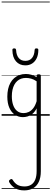

<svg xmlns="http://www.w3.org/2000/svg" viewBox="-20 -1438 638 2385"><path d="M281 927Q212 927 166.5 899.5Q121 872 95 826Q90 816 92 808Q94 800 106 792Q118 784 125.5 786Q133 788 138 797Q163 838 197 858Q231 878 286 878Q332 878 365.5 857.5Q399 837 417 795Q435 753 435 686V-92Q412 -47 382.5 -23.5Q353 0 322.5 8.5Q292 17 265 17Q210 17 166 -12Q122 -41 96.5 -98Q71 -155 71 -238Q71 -288 80.5 -331Q90 -374 109 -408.5Q128 -443 156 -467.5Q184 -492 220.5 -505.5Q257 -519 301 -519Q335 -519 368.5 -509.5Q402 -500 435 -480V-496Q435 -506 441 -510.5Q447 -515 461 -515Q475 -515 481 -510.5Q487 -506 487 -496V689Q487 768 462 821Q437 874 391 900.5Q345 927 281 927ZM274 -33Q306 -33 336.5 -47Q367 -61 392.5 -93Q418 -125 435 -181V-428Q400 -452 367 -461Q334 -470 302 -470Q270 -470 243 -460.5Q216 -451 194.5 -432Q173 -413 158 -385.5Q143 -358 135 -322Q127 -286 127 -242Q127 -180 143.5 -133Q160 -86 192.5 -59.5Q225 -33 274 -33ZM295 -626Q222 -626 178.5 -676Q135 -726 134 -816Q133 -826 138.5 -831.5Q144 -837 157 -837Q169 -837 174 -831.5Q179 -826 180 -816Q183 -753 212.5 -717.5Q242 -682 295 -682Q348 -682 377.5 -717.5Q407 -753 410 -816Q411 -826 415.5 -831.5Q420 -837 433 -837Q446 -837 451.5 -831.5Q457 -826 456 -816Q456 -757 435.5 -714.5Q415 -672 379 -649Q343 -626 295 -626ZM0 898H598V908H0ZM0 -20H598V0H0ZM0 -505H598V-500H0ZM0 -1418H598V-1408H0Z"/></svg>

Font: Playwrite FR Trad Guides
Style: Regular
Weight: 400
Designer: Veronika Burian, José Scaglione
Foundry: TypeTogether
Version: Version 1.003